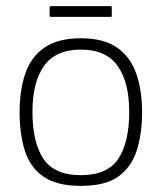

<svg xmlns="http://www.w3.org/2000/svg" viewBox="-20 -602 528 627"><path d="M244 5Q165 5 121.5 -25.5Q78 -56 61 -110.5Q44 -165 44 -236Q44 -307 62.5 -361.5Q81 -416 125 -446.5Q169 -477 244 -477Q319 -477 362.5 -446.5Q406 -416 425 -361.5Q444 -307 444 -236Q444 -165 426.5 -110.5Q409 -56 366.5 -25.5Q324 5 244 5ZM244 -30Q332 -30 367 -84.5Q402 -139 402 -236Q402 -334 364 -387Q326 -440 244 -440Q162 -440 124 -387Q86 -334 86 -236Q86 -138 121.5 -84Q157 -30 244 -30ZM345 -551Q345 -549 344.5 -548Q344 -547 341 -547H147Q144 -547 143 -548.5Q142 -550 142 -551V-578Q142 -580 143 -581Q144 -582 147 -582H341Q344 -582 344.5 -581.5Q345 -581 345 -578Z"/></svg>

Font: Glory Thin ExtraLight
Style: Regular
Weight: 250
Version: Version 1.011